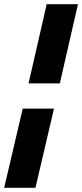

<svg xmlns="http://www.w3.org/2000/svg" viewBox="-33 -733 394 921"><path d="M341 -713 254 -333H104L191 -713ZM226 -212 137 168H-13L76 -212Z"/></svg>

Font: Kantumruy Pro
Style: Bold Italic
Weight: 700
Italic angle: -13°
Version: Version 1.002